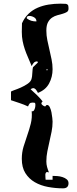

<svg xmlns="http://www.w3.org/2000/svg" viewBox="-20 -834 423 1048"><path d="M267 126Q277 126 292 127Q307 128 321 132.5Q335 137 344.5 145Q354 153 354 166Q354 194 324 194Q283 194 242.5 186.5Q202 179 170 160.5Q138 142 118.5 111Q99 80 99 33Q99 -2 108.5 -33.5Q118 -65 129 -96Q140 -127 148 -159Q156 -191 153 -227Q161 -225 165 -231Q169 -237 171 -244.5Q173 -252 173 -259Q173 -266 173 -267Q172 -273 166.5 -273.5Q161 -274 157 -274Q146 -274 141.5 -268.5Q137 -263 133 -253Q112 -263 86.5 -271.5Q61 -280 40 -287V-333Q40 -336 56.5 -341.5Q73 -347 93.5 -356Q114 -365 132 -377.5Q150 -390 153 -407Q154 -409 155 -417.5Q156 -426 156.5 -436.5Q157 -447 158 -456Q159 -465 160 -467L187 -493Q187 -494 185.5 -496Q184 -498 184 -499Q172 -499 165 -492Q158 -485 153 -473Q143 -498 133 -520.5Q123 -543 115.5 -565Q108 -587 103.5 -610Q99 -633 99 -660L100 -707Q114 -738 136 -759Q158 -780 186 -792Q214 -804 245.5 -809Q277 -814 310 -814L340 -813Q351 -810 352.5 -803Q354 -796 354 -787Q354 -774 345 -768.5Q336 -763 322.5 -759Q309 -755 293.5 -751Q278 -747 264.5 -738Q251 -729 242 -712.5Q233 -696 233 -667Q233 -640 238.5 -614Q244 -588 250 -562Q256 -536 261.5 -509.5Q267 -483 267 -456Q267 -414 248 -378.5Q229 -343 187 -327Q184 -334 177 -343.5Q170 -353 160 -353Q158 -353 153 -350.5Q148 -348 147 -347Q162 -334 181.5 -315Q201 -296 213 -280Q209 -279 207 -273Q206 -273 206 -270Q206 -264 214 -258.5Q222 -253 227 -253L233 -260Q234 -261 237 -261Q246 -261 252 -248.5Q258 -236 261 -220.5Q264 -205 265.5 -190Q267 -175 267 -170Q267 -142 261.5 -115Q256 -88 250 -61.5Q244 -35 238.5 -8Q233 19 233 47Q233 63 237 77.5Q241 92 247 107Q236 103 232 107Q228 111 227.5 118.5Q227 126 228 134Q229 142 229 147H267ZM179 -717Q179 -732 166 -739.5Q153 -747 140 -747Q135 -747 130.5 -745Q126 -743 126 -737Q126 -734 127 -733Q139 -724 151.5 -720.5Q164 -717 179 -717ZM240 -453Q241 -456 237 -456Q233 -456 233 -453Q234 -450 236.5 -450Q239 -450 240 -453Z"/></svg>

Font: Genkaimincho
Style: Regular
Weight: 800
Designer: Dr. Ken Lunde (project architect, glyph set definition & overall production); Masataka HATTORI \u670D \u90E8 \u6B63 \u8C
Foundry: Adobe Systems Incorporated
Version: Version 1.00